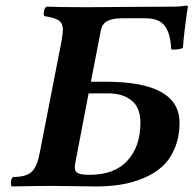

<svg xmlns="http://www.w3.org/2000/svg" viewBox="-20 -671 698 693"><path d="M369.1 -334H299.8L252 -84Q250 -72.3 250 -64.9Q250 -52.2 261.5 -46.1Q272.9 -40 303.2 -40Q393.1 -40 439.9 -91.1Q486.8 -142.1 486.8 -228Q486.8 -282.2 455.3 -308.1Q423.8 -334 369.1 -334ZM22 2Q18.1 -5.4 19.5 -16.6Q21 -27.8 27.8 -32.2Q76.2 -32.2 95.7 -52.2Q115.2 -72.3 124 -122.1L202.1 -522.9Q207 -549.8 207 -564Q207 -586.4 192.9 -596.7Q178.7 -606.9 140.1 -612.8Q136.2 -619.1 138.7 -630.9Q141.1 -642.6 147.9 -647Q194.8 -645 293.9 -645H298.8Q313 -645 434.3 -646Q555.7 -647 607.9 -647Q629.9 -647 652.8 -650.9Q658.2 -650.9 658.2 -645Q655.8 -637.7 648.9 -582.5Q642.1 -527.3 640.1 -498Q634.3 -494.6 619.4 -492.7Q604.5 -490.7 598.1 -493.2Q594.7 -553.7 573.5 -579.3Q552.2 -605 505.9 -605H419.9Q384.8 -605 366.7 -594.7Q348.6 -584.5 344.2 -562L308.1 -376H361.8Q627.9 -376 627.9 -228Q627.9 -176.3 610.6 -135.5Q593.3 -94.7 564.9 -69.3Q536.6 -43.9 496.8 -27.6Q457 -11.2 415.3 -4.6Q373.5 2 326.2 2Q300.3 2 248 1Q195.8 0 169.9 0H157.2Q137.2 0 105.5 0.5Q73.7 1 49.1 1.5Q24.4 2 22 2Z"/></svg>

Font: Common Serif
Style: Bold Italic
Weight: 700
Italic angle: -12°
Designer: Philipp H. Poll, Khaled Hosny
Foundry: Stefan Peev, Context Ltd.
Version: Version 1.026